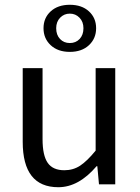

<svg xmlns="http://www.w3.org/2000/svg" viewBox="-20 -771 584 803"><path d="M224 12Q75 12 75 -178V-486H158V-189Q158 -121 179.5 -90Q201 -59 249 -59Q286 -59 315 -78Q344 -97 380 -141V-486H462V0H394L387 -76H384Q309 12 224 12ZM352 -582Q322 -554 272 -554Q222 -554 192 -582Q162 -610 162 -653Q162 -696 192 -723.5Q222 -751 272 -751Q322 -751 352 -723.5Q382 -696 382 -653Q382 -610 352 -582ZM329 -653Q329 -680 312.5 -697Q296 -714 272 -714Q248 -714 231.5 -697Q215 -680 215 -653Q215 -625 231 -608Q247 -591 272 -591Q297 -591 313 -608Q329 -625 329 -653Z"/></svg>

Font: Toshiba Sans
Style: Regular
Weight: 400
Designer: Paul D. Hunt
Foundry: Toshiba Corporation
Version: Version 2.020;PS 2.0;hotconv 1.0.86;makeotf.lib2.5.63406